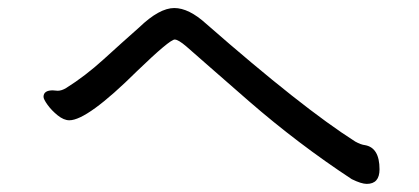

<svg xmlns="http://www.w3.org/2000/svg" viewBox="-20 -558 1040 476"><path d="M889.2 -102.1Q876 -102.1 852.1 -113.8Q719.2 -201.2 597.2 -307.1Q543 -354 502.4 -389.9Q461.9 -425.8 441.9 -442.9Q421.9 -460 413.1 -460Q400.9 -460 319.8 -381.8Q196.8 -259.8 151.9 -259.8Q138.2 -259.8 123 -272Q107.9 -284.2 97.9 -298.1Q87.9 -312 87.9 -317.9Q87.9 -334 110.8 -334L123 -333Q132.8 -333 144 -339.8Q190.9 -369.1 237.1 -411.1Q283.2 -453.1 325.2 -490.2Q375 -538.1 412.1 -538.1Q448.2 -538.1 491.2 -499Q730 -290 860.8 -207Q875 -199.2 884.8 -198.2Q920.9 -191.9 920.9 -138.2Q920.9 -102.1 889.2 -102.1Z"/></svg>

Font: LXGW WenKai Screen
Style: Regular
Weight: 400
Designer: LXGW / Fontworks Inc.
Foundry: LXGW / Fontworks Inc.
Version: Version 1.510;January 18,2025